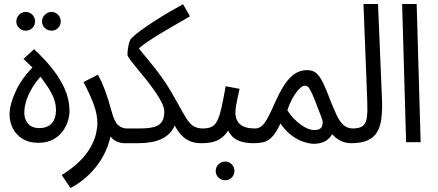

<svg xmlns="http://www.w3.org/2000/svg" viewBox="-20 -714 2198 964"><path d="M239 -560Q219 -560 205 -573.5Q191 -587 191 -606Q191 -626 205 -640Q219 -654 239 -654Q258 -654 271.5 -640Q285 -626 285 -607Q285 -587 271.5 -573.5Q258 -560 239 -560ZM110 -560Q90 -560 76 -573.5Q62 -587 62 -606Q62 -626 76 -640Q90 -654 110 -654Q129 -654 142.5 -640Q156 -626 156 -607Q156 -587 142.5 -573.5Q129 -560 110 -560Z M172 3Q126 3 94 -16.5Q62 -36 45 -68.5Q28 -101 28 -140Q28 -191 63 -264.5Q98 -338 181 -411L160 -359L98 -418L151 -467Q203 -419 242 -370Q281 -321 304 -270Q327 -219 329 -163Q330 -139 322 -110.5Q314 -82 295.5 -56Q277 -30 246.5 -13.5Q216 3 172 3ZM178 -71Q204 -71 222.5 -81Q241 -91 251 -111.5Q261 -132 261 -161Q261 -195 248.5 -224.5Q236 -254 216.5 -282.5Q197 -311 175 -341L223 -368Q184 -334 157 -296Q130 -258 116 -220Q102 -182 102 -147Q102 -116 120.5 -93.5Q139 -71 178 -71Z M334 230 290 165Q346 130 381.5 94Q417 58 436 23Q455 -12 462 -42.5Q469 -73 469 -95Q469 -139 451 -188.5Q433 -238 399 -302L472 -339Q490 -305 502 -274Q514 -243 523 -214.5Q532 -186 539 -160Q553 -105 572 -87Q591 -69 617 -69Q638 -69 647.5 -60Q657 -51 657 -34Q657 -18 646.5 -6.5Q636 5 607 5Q580 5 560 -6.5Q540 -18 525.5 -41.5Q511 -65 501 -101L543 -106Q543 -56 529.5 -7.5Q516 41 489.5 84.5Q463 128 424 165.5Q385 203 334 230Z M607 5 616 -69H678Q720 -69 748 -75Q776 -81 790.5 -99.5Q805 -118 805 -153Q805 -173 791.5 -200Q778 -227 757 -257Q736 -287 712.5 -316Q689 -345 668 -370.5Q647 -396 633.5 -414Q620 -432 620 -439Q620 -454 622.5 -471Q625 -488 629.5 -502.5Q634 -517 641 -523Q658 -540 688 -562Q718 -584 754.5 -607.5Q791 -631 828.5 -653Q866 -675 899 -693L934 -632Q898 -611 861 -590Q824 -569 789.5 -548Q755 -527 725 -507Q695 -487 672 -467V-477Q699 -443 723 -414.5Q747 -386 770 -356Q793 -326 817.5 -288.5Q842 -251 870 -199Q897 -150 914.5 -121.5Q932 -93 951 -81Q970 -69 999 -69Q1020 -69 1029.5 -60Q1039 -51 1039 -34Q1039 -18 1028.5 -6.5Q1018 5 989 5Q954 5 926.5 -8.5Q899 -22 877 -52Q855 -82 835 -129L867 -122Q861 -82 842 -57Q823 -32 795.5 -18.5Q768 -5 737 0Q706 5 675 5Z M1111 191Q1091 191 1077 177.5Q1063 164 1063 145Q1063 125 1077 111Q1091 97 1111 97Q1130 97 1143.5 111Q1157 125 1157 144Q1157 164 1143.5 177.5Q1130 191 1111 191Z M989 5 999 -69Q1025 -69 1042 -77Q1059 -85 1070.5 -107Q1082 -129 1091.5 -171Q1101 -213 1113 -281L1183 -268Q1179 -250 1174 -228Q1169 -206 1165.5 -184.5Q1162 -163 1162 -147Q1162 -127 1170.5 -109Q1179 -91 1200.5 -80Q1222 -69 1262 -69Q1283 -69 1292.5 -60Q1302 -51 1302 -34Q1302 -18 1291.5 -6.5Q1281 5 1252 5Q1210 5 1181 -6.5Q1152 -18 1135.5 -41.5Q1119 -65 1113 -99L1143 -97Q1130 -59 1110 -38Q1090 -17 1068.5 -8Q1047 1 1026 3Q1005 5 989 5Z M1252 5 1261 -69Q1281 -69 1296 -83Q1311 -97 1326.5 -126.5Q1342 -156 1363 -204Q1381 -244 1399 -274Q1417 -304 1436 -323.5Q1455 -343 1476.5 -352.5Q1498 -362 1522 -362Q1551 -362 1569 -346Q1587 -330 1603.5 -295Q1620 -260 1641 -204Q1657 -164 1671.5 -133.5Q1686 -103 1705 -86Q1724 -69 1752 -69Q1773 -69 1782.5 -60Q1792 -51 1792 -34Q1792 -18 1782 -6.5Q1772 5 1743 5Q1709 5 1679.5 -13Q1650 -31 1626 -70L1660 -74Q1654 -46 1639 -27.5Q1624 -9 1603 -0.5Q1582 8 1556 8Q1536 8 1506.5 -1Q1477 -10 1446 -32.5Q1415 -55 1388 -94Q1366 -46 1344.5 -25Q1323 -4 1300.5 0.5Q1278 5 1252 5ZM1423 -160Q1437 -138 1454 -120Q1471 -102 1489.5 -88.5Q1508 -75 1525.5 -68Q1543 -61 1558 -61Q1590 -61 1597 -81Q1604 -101 1595 -122Q1574 -178 1561 -210.5Q1548 -243 1539.5 -259Q1531 -275 1524.5 -279.5Q1518 -284 1510 -284Q1498 -284 1481 -266Q1464 -248 1448.5 -220Q1433 -192 1423 -160Z M1742 5 1751 -69Q1786 -69 1802 -82Q1818 -95 1822 -125Q1826 -155 1824 -205L1805 -694H1878L1898 -214Q1900 -161 1895 -120Q1890 -79 1873.5 -51Q1857 -23 1825 -9Q1793 5 1742 5Z M2019 0 1999 -694H2072L2092 0Z"/></svg>

Font: Noto Sans Arabic ExtraCondensed
Style: Regular
Weight: 400
Width: 2
Designer: Monotype Design Team, Nadine Chahine, Nizar Qandah and Khaled Hosny
Foundry: Monotype Imaging Inc.
Version: Version 2.012